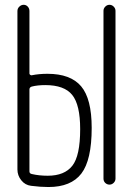

<svg xmlns="http://www.w3.org/2000/svg" viewBox="-20 -750 540 780"><path d="M400.4 -24.4V-706.1Q400.4 -715.8 407.7 -723.1Q415 -730.5 424.8 -730.5Q434.6 -730.5 441.9 -723.1Q449.2 -715.8 449.2 -706.1V-24.4Q449.2 -14.6 441.9 -7.3Q434.6 0 424.8 0Q415 0 407.7 -6.8Q400.4 -13.7 400.4 -24.4ZM99.6 -386.7V-53.7Q99.6 -44.9 109.4 -43Q138.7 -36.1 173.8 -36.1Q242.2 -36.1 273.9 -76.7Q305.7 -117.2 305.7 -225.6Q305.7 -324.2 273.4 -364.3Q241.2 -404.3 164.1 -404.3Q132.8 -404.3 109.4 -398.4Q99.6 -395.5 99.6 -386.7ZM106.4 4.9Q82 2 66.4 -17.6Q50.8 -37.1 50.8 -61.5V-705.1Q50.8 -715.8 58.6 -723.1Q66.4 -730.5 76.2 -730.5Q85.9 -730.5 92.8 -723.1Q99.6 -715.8 99.6 -705.1V-451.2Q99.6 -448.2 103 -445.8Q106.4 -443.4 109.4 -444.3Q138.7 -450.2 172.9 -450.2Q266.6 -450.2 309.6 -399.4Q352.5 -348.6 352.5 -230.5Q352.5 -99.6 310.5 -44.9Q268.6 9.8 176.8 9.8Q144.5 9.8 106.4 4.9Z"/></svg>

Font: Rounded Mgen+ 1m light
Style: Regular
Weight: 200
Designer: [Source Han Sans]
Ryoko NISHIZUKA  (kana & ideographs); Paul D. Hunt (Latin, Greek & Cyrillic); Wenlong ZHANG  (bopomofo
Version: Version 1.059.20150602